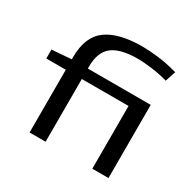

<svg xmlns="http://www.w3.org/2000/svg" viewBox="-162 -925 1115 1100"><g transform="rotate(30 395.5 -375.0)"><path d="M164 0V-415H35V-474L164 -484V-499Q164 -634 243.5 -692Q323 -750 479 -750Q520 -750 582 -743Q644 -736 714 -716L691 -647Q643 -661 587.5 -668.5Q532 -676 491 -676Q376 -676 323 -634.5Q270 -593 270 -497V-484H686V0H579V-415H270V0Z"/></g></svg>

Font: Georama ExtraExtended
Style: Regular
Weight: 400
Width: 8
Designer: Jean-Baptiste Levee
Foundry: Production Type
Version: Version 1.000